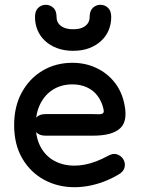

<svg xmlns="http://www.w3.org/2000/svg" viewBox="-20 -770 588 801"><path d="M170 -294Q145 -294 132 -280.5Q119 -267 119 -249Q119 -231 132 -217.5Q145 -204 170 -204Q191 -204 212.5 -204Q234 -204 257.5 -204Q281 -204 308 -204Q335 -204 367 -204Q409 -204 437.5 -212Q466 -220 482 -235.5Q498 -251 502 -275Q506 -299 500 -330Q490 -385 459.5 -424.5Q429 -464 383 -486Q337 -508 282 -508Q213 -508 158 -475.5Q103 -443 71 -384.5Q39 -326 39 -248Q39 -167 73 -109Q107 -51 164 -20Q221 11 291 11Q319 11 349.5 5.5Q380 0 411 -11.5Q442 -23 473 -41Q495 -53 499.5 -71Q504 -89 495 -104.5Q486 -120 468.5 -126Q451 -132 429 -119Q405 -106 381.5 -97Q358 -88 335 -83.5Q312 -79 291 -79Q244 -79 207.5 -98.5Q171 -118 150 -156Q129 -194 129 -248Q129 -299 148.5 -337.5Q168 -376 202.5 -397Q237 -418 282 -418Q316 -418 343 -405.5Q370 -393 387.5 -369.5Q405 -346 412 -314Q414 -304 411.5 -300Q409 -296 403.5 -294.5Q398 -293 388.5 -293.5Q379 -294 367 -294Q334 -294 299.5 -294Q265 -294 232 -294Q199 -294 170 -294ZM444 -699Q444 -725 430.5 -737.5Q417 -750 399 -750Q381 -750 367.5 -737.5Q354 -725 354 -699Q354 -683 345.5 -671.5Q337 -660 322 -654Q307 -648 285 -648Q264 -648 248.5 -654Q233 -660 224.5 -671.5Q216 -683 216 -699Q216 -725 202.5 -737.5Q189 -750 171 -750Q153 -750 139.5 -737.5Q126 -725 126 -699Q126 -670 136.5 -644.5Q147 -619 168 -599.5Q189 -580 218.5 -569Q248 -558 285 -558Q323 -558 352 -569Q381 -580 402 -599.5Q423 -619 433.5 -644.5Q444 -670 444 -699Z"/></svg>

Font: Tilt Neon
Style: Regular
Weight: 400
Designer: Andy Clymer
Foundry: Andy Clymer
Version: Version 1.000